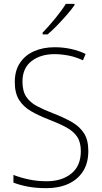

<svg xmlns="http://www.w3.org/2000/svg" viewBox="-20 -970 529 1000"><path d="M440 -184Q440 -120 412 -77Q384 -34 335 -12Q286 10 222 10Q168 10 125.5 2Q83 -6 50 -19V-59Q85 -45 129.5 -35.5Q174 -26 223 -26Q302 -26 351.5 -66Q401 -106 401 -183Q401 -229 382 -257.5Q363 -286 325.5 -306.5Q288 -327 233 -348Q181 -368 141.5 -391Q102 -414 79.5 -449.5Q57 -485 57 -543Q57 -602 84 -642.5Q111 -683 158 -703.5Q205 -724 265 -724Q309 -724 350 -715Q391 -706 426 -689L412 -656Q373 -674 335.5 -681Q298 -688 264 -688Q191 -688 144 -651.5Q97 -615 97 -545Q97 -495 117 -465.5Q137 -436 173 -417Q209 -398 256 -380Q313 -358 354 -334.5Q395 -311 417.5 -276Q440 -241 440 -184ZM368 -943Q352 -920 328 -892.5Q304 -865 278 -838Q252 -811 228 -791H202V-800Q234 -833 268 -874.5Q302 -916 323 -950H368Z"/></svg>

Font: Noto Sans Hebrew SemiCondensed ExtraLight
Style: Regular
Weight: 200
Width: 4
Designer: Monotype Design Team
Foundry: Monotype Imaging Inc.
Version: Version 2.004; ttfautohint (v1.8.4.7-5d5b)